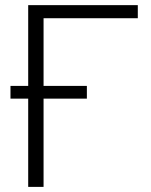

<svg xmlns="http://www.w3.org/2000/svg" viewBox="-20 -731 592 751"><path d="M319.8 -345.2H150.4V0H90.3V-345.2H21V-395H90.3V-710.9H519V-659.7H150.4V-395H319.8Z"/></svg>

Font: Melbourne
Style: Light
Weight: 300
Designer: Google
Version: Version 2.000980; 2014